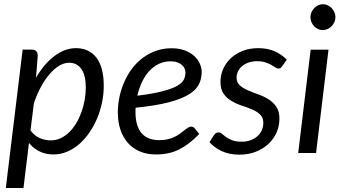

<svg xmlns="http://www.w3.org/2000/svg" viewBox="-20 -750 1677 941"><path d="M129.5 -111Q148.5 -84.5 175 -73.2Q201.5 -62 229 -62Q255 -62 278 -73Q301 -84 320 -102.8Q339 -121.5 354 -146.8Q369 -172 379.2 -200.8Q389.5 -229.5 395 -260.2Q400.5 -291 400.5 -321Q400.5 -380.5 379 -411.5Q357.5 -442.5 318.5 -442.5Q294.5 -442.5 270 -427.8Q245.5 -413 222.8 -386.5Q200 -360 180.2 -323.5Q160.5 -287 146 -243.5ZM156.5 -369Q175.5 -402 198 -428.8Q220.5 -455.5 245.5 -474.5Q270.5 -493.5 297.2 -503.8Q324 -514 352 -514Q417 -514 452.8 -467Q488.5 -420 488.5 -329.5Q488.5 -288.5 480 -247.5Q471.5 -206.5 455.8 -169.2Q440 -132 417.8 -99.8Q395.5 -67.5 368.2 -43.8Q341 -20 309 -6.5Q277 7 242 7Q204.5 7 174 -7.8Q143.5 -22.5 122 -49.5L95 171.5H8.5L91 -507H135Q165 -507 165 -477Z M815.5 -449.5Q784 -449.5 757.5 -436.5Q731 -423.5 710.5 -400.8Q690 -378 675.5 -347.2Q661 -316.5 653 -281Q730 -290.5 776.5 -302.8Q823 -315 848 -329.2Q873 -343.5 881 -360Q889 -376.5 889 -394.5Q889 -403.5 885 -413.2Q881 -423 872.2 -431Q863.5 -439 849.5 -444.2Q835.5 -449.5 815.5 -449.5ZM956.5 -93.5Q931 -67 906.5 -48.2Q882 -29.5 856.8 -17Q831.5 -4.5 803.8 1.2Q776 7 744 7Q700.5 7 666 -7.5Q631.5 -22 607.5 -48.8Q583.5 -75.5 570.5 -113.5Q557.5 -151.5 557.5 -198.5Q557.5 -237.5 565.8 -276.2Q574 -315 589.8 -350Q605.5 -385 628.2 -415Q651 -445 680.2 -466.8Q709.5 -488.5 744.8 -501Q780 -513.5 820.5 -513.5Q859 -513.5 887 -502.5Q915 -491.5 933 -474.5Q951 -457.5 959.8 -437Q968.5 -416.5 968.5 -398Q968.5 -365 955 -337.2Q941.5 -309.5 905.5 -287.2Q869.5 -265 806.5 -248.5Q743.5 -232 644.5 -222Q644.5 -216.5 644.2 -211.2Q644 -206 644 -200.5Q644 -133.5 673.2 -98.2Q702.5 -63 761.5 -63Q785.5 -63 804.2 -68Q823 -73 837.8 -80.2Q852.5 -87.5 863.8 -96.2Q875 -105 884.2 -112.2Q893.5 -119.5 901.5 -124.5Q909.5 -129.5 917.5 -129.5Q927 -129.5 934.5 -121Z M1363 -425.5Q1359 -419.5 1355 -416.8Q1351 -414 1345 -414Q1338 -414 1329.8 -419.5Q1321.5 -425 1309.8 -431.8Q1298 -438.5 1281 -444.2Q1264 -450 1240 -450Q1217.5 -450 1199 -443.8Q1180.5 -437.5 1167.2 -426.5Q1154 -415.5 1146.8 -400.8Q1139.5 -386 1139.5 -369.5Q1139.5 -346 1155 -332Q1170.5 -318 1194 -307.8Q1217.5 -297.5 1244.5 -288Q1271.5 -278.5 1295 -264Q1318.5 -249.5 1334 -227Q1349.5 -204.5 1349.5 -168.5Q1349.5 -133.5 1335.8 -101.5Q1322 -69.5 1296.2 -45.2Q1270.5 -21 1234.2 -6.5Q1198 8 1153 8Q1104.5 8 1067.2 -9.2Q1030 -26.5 1006.5 -53.5L1028.5 -87.5Q1033 -94 1038.2 -97.5Q1043.5 -101 1052 -101Q1060 -101 1068 -94Q1076 -87 1088 -78.2Q1100 -69.5 1118.2 -62.5Q1136.5 -55.5 1164.5 -55.5Q1189 -55.5 1208.8 -63Q1228.5 -70.5 1242.2 -83Q1256 -95.5 1263.2 -112.2Q1270.5 -129 1270.5 -148Q1270.5 -173.5 1255 -188.5Q1239.5 -203.5 1216 -213.5Q1192.5 -223.5 1165.5 -232.2Q1138.5 -241 1115 -254.8Q1091.5 -268.5 1076 -290.5Q1060.5 -312.5 1060.5 -349Q1060.5 -381 1073.2 -410.8Q1086 -440.5 1110 -463.5Q1134 -486.5 1168.2 -500.2Q1202.5 -514 1245.5 -514Q1291 -514 1325.8 -498.8Q1360.5 -483.5 1385.5 -457.5Z M1590 -506.5 1529 0H1441.5L1502.5 -506.5ZM1624 -665.5Q1624 -652.5 1618.8 -641.2Q1613.5 -630 1604.8 -621.2Q1596 -612.5 1584.8 -607.5Q1573.5 -602.5 1561.5 -602.5Q1550 -602.5 1539 -607.5Q1528 -612.5 1519.8 -621.2Q1511.5 -630 1506.5 -641.2Q1501.5 -652.5 1501.5 -665.5Q1501.5 -678.5 1506.5 -690Q1511.5 -701.5 1520 -710.2Q1528.5 -719 1539.5 -724.2Q1550.5 -729.5 1562 -729.5Q1574 -729.5 1585.2 -724.5Q1596.5 -719.5 1605 -710.8Q1613.5 -702 1618.8 -690.2Q1624 -678.5 1624 -665.5Z"/></svg>

Font: Lato 2
Style: Italic
Weight: 400
Italic angle: -7°
Designer: Lukasz Dziedzic with Adam Twardoch and Botio Nikoltchev
Foundry: tyPoland Lukasz Dziedzic
Version: Version 2.015; 2015-08-06; http://www.latofonts.com/